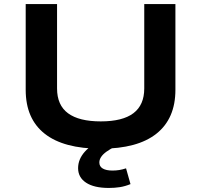

<svg xmlns="http://www.w3.org/2000/svg" viewBox="-20 -725 996 949"><path d="M478 10Q295 10 201 -64Q107 -138 107 -281V-705H262V-288Q262 -205 316.5 -165Q371 -125 478 -125Q586 -125 639.5 -165.5Q693 -206 693 -288V-705H847V-281Q847 -139 753.5 -64.5Q660 10 478 10ZM518 204Q445 204 405.5 178Q366 152 366 106Q366 62 399.5 24.5Q433 -13 500 -41L548 0Q524 12 506.5 24.5Q489 37 480 50.5Q471 64 471 78Q471 98 488 108Q505 118 536 118Q553 118 569 115.5Q585 113 603 107L625 185Q598 196 572.5 200Q547 204 518 204Z"/></svg>

Font: Nunito Sans 7pt Expanded
Style: Bold
Weight: 700
Width: 7
Designer: Vernon Adams
Foundry: Vernon Adams
Version: Version 3.101;gftools[0.9.27]